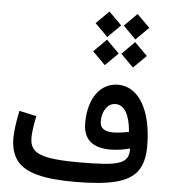

<svg xmlns="http://www.w3.org/2000/svg" viewBox="-65 -1101 1023 1159"><g transform="rotate(5 446.0 -521.0)"><path d="M721.2 -888.2 798.8 -965.3 721.2 -1042.5 644.5 -965.3ZM550.8 -888.2 628.4 -965.3 550.8 -1042.5 473.6 -965.3ZM550.8 -717.8 628.4 -794.9 550.8 -872.1 473.6 -794.9ZM721.2 -717.8 798.8 -794.9 721.2 -872.1 644.5 -794.9ZM747.1 -229.5C747.1 -137.7 698.7 -119.6 441.9 -119.6C367.2 -119.6 308.1 -123.5 265.6 -130.9C179.7 -145.5 147.9 -179.7 147.9 -244.1C147.9 -271 153.8 -314.9 166 -375L61.5 -397.9C47.9 -333 39.6 -274.4 39.6 -231.9C39.6 -175.3 52.7 -129.9 78.6 -96.2C130.4 -27.8 242.7 0 432.6 0C537.1 0 619.6 -7.8 680.2 -23.4C740.7 -39.1 784.2 -65.4 810.1 -102.1C835.9 -138.7 848.6 -188 848.6 -250.5C848.6 -468.3 768.1 -606.9 641.6 -606.9C534.7 -606.9 463.4 -509.8 463.4 -360.4C463.4 -262.2 518.1 -212.9 627.4 -212.9C663.6 -212.9 703.6 -218.3 747.1 -229.5ZM731.4 -329.1C695.8 -321.8 662.6 -317.4 635.3 -317.4C582.5 -317.4 556.2 -337.4 556.2 -377C556.2 -409.7 564 -437 579.1 -458C594.2 -479 613.3 -489.3 637.2 -489.3C689.5 -489.3 723.6 -432.1 731.4 -329.1Z"/></g></svg>

Font: Estedad SemiBold
Style: Regular
Weight: 600
Designer: Amin Abedi
Version: Version 7.3